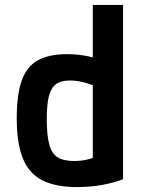

<svg xmlns="http://www.w3.org/2000/svg" viewBox="-20 -750 590 780"><path d="M293 10Q205 10 151 -18Q97 -46 72.5 -107.5Q48 -169 48 -270Q48 -365 68 -422Q88 -479 133 -504.5Q178 -530 252 -530Q296 -530 337 -521.5Q378 -513 415 -495L386 -392Q347 -409 318.5 -416Q290 -423 264 -423Q228 -423 208 -408.5Q188 -394 179 -360.5Q170 -327 170 -267Q170 -201 180 -163.5Q190 -126 214 -111Q238 -96 281 -96Q313 -96 339.5 -103Q366 -110 386 -123L357 -65V-730H480V-22Q445 -8 396.5 1Q348 10 293 10Z"/></svg>

Font: M PLUS Code Latin SemiExpanded SemiBold
Style: Regular
Weight: 600
Width: 6
Designer: Coji Morishita
Foundry: UNDERFOREST DESIGN
Version: Version 1.002; ttfautohint (v1.8.3)